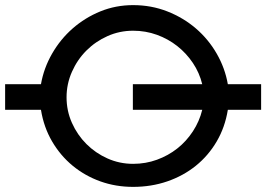

<svg xmlns="http://www.w3.org/2000/svg" viewBox="-20 -726 1040 750"><path d="M1000 -297H870Q859 -229 826.5 -173.5Q794 -118 745 -78.5Q696 -39 633.5 -17.5Q571 4 500 4Q432 4 372 -17.5Q312 -39 264 -78.5Q216 -118 183.5 -173.5Q151 -229 140 -297H0V-397H140Q151 -460 183.5 -516.5Q216 -573 264 -615Q312 -657 372 -681.5Q432 -706 500 -706Q571 -706 633.5 -681.5Q696 -657 745 -615Q794 -573 826.5 -516.5Q859 -460 870 -397H1000ZM770 -297H499V-397H770Q759 -442 733.5 -480Q708 -518 672.5 -546Q637 -574 593 -590Q549 -606 500 -606Q447 -606 400 -585Q353 -564 317.5 -528.5Q282 -493 261 -445.5Q240 -398 240 -346Q240 -293 261 -246Q282 -199 317.5 -163.5Q353 -128 400 -107Q447 -86 500 -86Q549 -86 593 -102Q637 -118 672.5 -146Q708 -174 733.5 -213Q759 -252 770 -297Z"/></svg>

Font: Railway
Style: Regular
Weight: 400
Version: 1.000